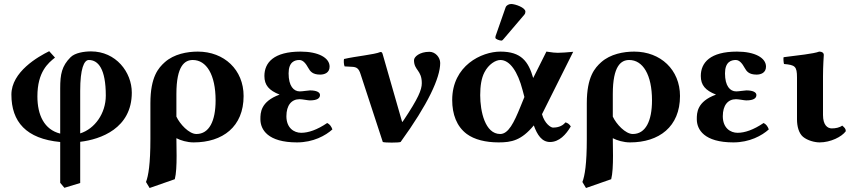

<svg xmlns="http://www.w3.org/2000/svg" viewBox="-20 -702 4257 960"><path d="M302 237 381 213V7C483 -5 639 -60 639 -239C639 -341 560 -445 435 -445C401 -445 355 -438 333 -416C289 -372 281 -331 281 -261V-34C201 -54 167 -127 167 -220C167 -343 221 -387 255 -414L226 -446C171 -419 37 -343 37 -229C37 -93 111 -8 281 8V212ZM509 -224C509 -135 454 -58 381 -35V-248C381 -358 400 -402 424 -402C471 -402 509 -358 509 -224Z M854 194C861 167 863 124 863 77C863 48 862 17 862 -11C883 0 916 10 948 10C1093 10 1198 -68 1198 -222C1198 -353 1101 -444 969 -444C916 -444 850 -432 804 -391C773 -363 732 -319 732 -186V-7C732 118 722 177 710 208L728 238ZM1058 -200C1058 -97 1026 -32 962 -32C925 -32 879 -82 862 -119V-232C862 -374 904 -402 944 -402C1012 -402 1058 -329 1058 -200Z M1412 -121C1412 -175 1437 -206 1478 -206C1491 -206 1520 -200 1529 -200C1568 -200 1580 -212 1580 -227C1580 -241 1562 -250 1530 -250C1522 -250 1492 -245 1479 -245C1448 -245 1423 -272 1423 -335C1423 -393 1454 -402 1477 -402C1496 -402 1510 -383 1521 -363C1531 -345 1543 -329 1581 -329C1601 -329 1628 -337 1628 -369C1628 -413 1572 -444 1483 -444C1349 -444 1302 -389 1302 -322C1302 -276 1325 -250 1378 -229C1282 -194 1282 -137 1282 -106C1282 -54 1319 10 1465 10C1546 10 1608 -24 1642 -55C1637 -69 1629 -81 1616 -87C1566 -53 1522 -38 1486 -38C1450 -38 1412 -62 1412 -121Z M1783 -331 1894 8C1904 12 1973 12 1983 8C2120 -181 2181 -313 2181 -387C2181 -415 2157 -443 2127 -443C2078 -443 2050 -418 2050 -401C2050 -350 2089 -352 2089 -286C2089 -253 2071 -210 1999 -102C1998 -100 1997 -99 1996 -98C1992 -91 1991 -90 1989 -98L1894 -429C1891 -440 1889 -442 1882 -442C1852 -429 1760 -421 1700 -407C1698 -399 1699 -378 1703 -370L1740 -368C1763 -367 1774 -360 1783 -331Z M2482 -444C2388 -444 2241 -374 2241 -202C2241 -131 2263 -70 2314 -32C2352 -4 2408 10 2473 10C2538 10 2587 0 2649 -75C2666 -28 2689 8 2730 8C2776 8 2810 -29 2834 -70C2826 -82 2817 -88 2807 -90C2790 -68 2762 -64 2745 -64C2734 -64 2703 -84 2690 -131L2846 -443C2817 -440 2783 -438 2769 -438C2757 -438 2744 -439 2712 -444L2646 -312C2622 -395 2586 -444 2482 -444ZM2602 -217 2582 -168C2550 -89 2522 -32 2481 -32C2405 -32 2381 -146 2381 -226C2381 -272 2387 -311 2402 -340C2423 -381 2458 -402 2482 -402C2529 -402 2569 -344 2593 -251ZM2536 -682C2525 -682 2512 -676 2508 -665L2458 -522C2457 -519 2457 -514 2457 -513C2457 -506 2479 -499 2487 -499C2491 -499 2495 -503 2498 -507L2602 -629C2606 -634 2607 -639 2607 -644C2607 -664 2556 -682 2536 -682Z M3036 194C3043 167 3045 124 3045 77C3045 48 3044 17 3044 -11C3065 0 3098 10 3130 10C3275 10 3380 -68 3380 -222C3380 -353 3283 -444 3151 -444C3098 -444 3032 -432 2986 -391C2955 -363 2914 -319 2914 -186V-7C2914 118 2904 177 2892 208L2910 238ZM3240 -200C3240 -97 3208 -32 3144 -32C3107 -32 3061 -82 3044 -119V-232C3044 -374 3086 -402 3126 -402C3194 -402 3240 -329 3240 -200Z M3594 -121C3594 -175 3619 -206 3660 -206C3673 -206 3702 -200 3711 -200C3750 -200 3762 -212 3762 -227C3762 -241 3744 -250 3712 -250C3704 -250 3674 -245 3661 -245C3630 -245 3605 -272 3605 -335C3605 -393 3636 -402 3659 -402C3678 -402 3692 -383 3703 -363C3713 -345 3725 -329 3763 -329C3783 -329 3810 -337 3810 -369C3810 -413 3754 -444 3665 -444C3531 -444 3484 -389 3484 -322C3484 -276 3507 -250 3560 -229C3464 -194 3464 -137 3464 -106C3464 -54 3501 10 3647 10C3728 10 3790 -24 3824 -55C3819 -69 3811 -81 3798 -87C3748 -53 3704 -38 3668 -38C3632 -38 3594 -62 3594 -121Z M4095 -127V-321C4095 -371 4099 -427 4099 -427C4099 -438 4090 -444 4076 -444C4048 -433 3967 -425 3898 -416C3896 -410 3898 -388 3900 -382C3955 -377 3965 -371 3965 -314V-105C3965 -70 3974 -36 3995 -18C4018 1 4054 10 4078 10C4133 10 4189 -18 4209 -46C4209 -58 4203 -64 4191 -74C4178 -64 4158 -60 4139 -60C4117 -60 4095 -77 4095 -127Z"/></svg>

Font: Libertinus Serif
Style: Bold
Weight: 700
Designer: Philipp H. Poll, Khaled Hosny
Foundry: Caleb Maclennan
Version: Version 7.050;RELEASE